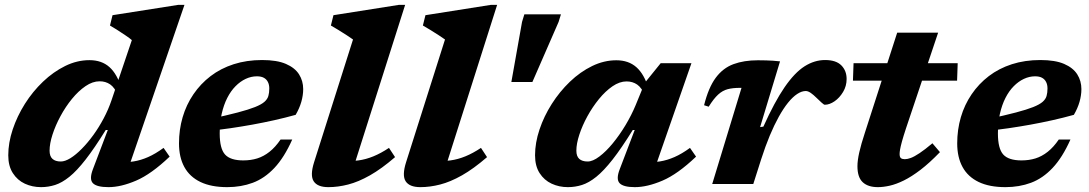

<svg xmlns="http://www.w3.org/2000/svg" viewBox="-20 -757 4480 790"><path d="M466 -363.5Q452 -397 433.2 -409.8Q414.5 -422.5 390 -422.5Q361 -422.5 331.8 -402.5Q302.5 -382.5 276 -350Q249.5 -317.5 228.8 -279Q208 -240.5 196 -203.2Q184 -166 184 -137Q184 -114 196 -103.2Q208 -92.5 230 -92.5Q247.5 -92.5 269.8 -106.2Q292 -120 316.2 -144.5Q340.5 -169 363.8 -201Q387 -233 406.5 -269.8Q426 -306.5 439 -345L522.5 -592Q514 -599.5 497.8 -610.5Q481.5 -621.5 464 -632.8Q446.5 -644 432.5 -652L443 -694.5L713.5 -737H739L499 -37.5L466.5 -89.5Q500 -88 529.8 -92.8Q559.5 -97.5 589.5 -110.8Q619.5 -124 653 -148.5L678 -112.5Q602.5 -40.5 540 -13.8Q477.5 13 426.5 13Q378.5 13 362.5 -3Q346.5 -19 362 -60L423.5 -222H415Q368.5 -147 332.2 -100.5Q296 -54 265.5 -29.5Q235 -5 206.8 4Q178.5 13 149 13Q113 13 82.2 -1.2Q51.5 -15.5 32.8 -44.8Q14 -74 14 -118Q14 -169.5 32.2 -224.2Q50.5 -279 82.5 -329.8Q114.5 -380.5 157 -421Q199.5 -461.5 248.2 -485.5Q297 -509.5 348 -509.5Q398.5 -509.5 430.5 -480.8Q462.5 -452 480 -393Z M1037 -443Q1013.5 -443 991 -432.5Q968.5 -422 949 -402.2Q929.5 -382.5 915 -354Q900.5 -325.5 892.2 -288.8Q884 -252 884 -208Q884 -145.5 906 -121.2Q928 -97 981 -97Q1012 -97 1038.5 -105.2Q1065 -113.5 1089 -132.5Q1113 -151.5 1134.5 -183H1182.5Q1149.5 -109 1109 -66Q1068.5 -23 1020.2 -5Q972 13 915 13Q849 13 804.8 -8.2Q760.5 -29.5 738.5 -69.8Q716.5 -110 716.5 -167Q716.5 -223.5 731.5 -274.8Q746.5 -326 775.8 -369Q805 -412 846.5 -443.8Q888 -475.5 941.5 -492.8Q995 -510 1058.5 -510Q1119.5 -510 1156.5 -494Q1193.5 -478 1210.5 -451Q1227.5 -424 1227.5 -390.5Q1227.5 -365 1219.8 -338Q1212 -311 1196.5 -284.5Q1153.5 -272.5 1108.8 -262.5Q1064 -252.5 1018.5 -244.2Q973 -236 928.5 -229.5Q884 -223 842 -218L845 -267.5Q913.5 -282.5 958.2 -294.2Q1003 -306 1029.2 -316.5Q1055.5 -327 1068 -338Q1080.5 -349 1084.2 -362.2Q1088 -375.5 1088 -393Q1088 -408.5 1082.2 -419.8Q1076.5 -431 1065.5 -437Q1054.5 -443 1037 -443Z M1432.5 -594.5Q1423.5 -601 1407.5 -611.5Q1391.5 -622 1373.5 -633Q1355.5 -644 1341.5 -652L1352 -694.5L1621.5 -737H1647L1425 -38.5L1385.5 -96Q1422 -92.5 1453.8 -96.8Q1485.5 -101 1516.5 -113.8Q1547.5 -126.5 1580.5 -148.5L1605.5 -110.5Q1550 -62.5 1502.2 -35.5Q1454.5 -8.5 1412.5 2.2Q1370.5 13 1331 13Q1286.5 13 1270.8 -11Q1255 -35 1272.5 -90Z M1811 -594.5Q1802 -601 1786 -611.5Q1770 -622 1752 -633Q1734 -644 1720 -652L1730.5 -694.5L2000 -737H2025.5L1803.5 -38.5L1764 -96Q1800.5 -92.5 1832.2 -96.8Q1864 -101 1895 -113.8Q1926 -126.5 1959 -148.5L1984 -110.5Q1928.5 -62.5 1880.8 -35.5Q1833 -8.5 1791 2.2Q1749 13 1709.5 13Q1665 13 1649.2 -11Q1633.5 -35 1651 -90Z M2084 -419.5 2128 -667 2137.5 -698H2288L2278.5 -667L2170.5 -419.5Z M2530 -61 2591.5 -222H2583.5Q2537 -147 2500.5 -100.5Q2464 -54 2433.5 -29.5Q2403 -5 2374.8 4Q2346.5 13 2316.5 13Q2280.5 13 2249.8 -1.2Q2219 -15.5 2200.2 -44.8Q2181.5 -74 2181.5 -118Q2181.5 -169.5 2199.8 -224Q2218 -278.5 2250.2 -329.2Q2282.5 -380 2325 -420.8Q2367.5 -461.5 2416.2 -485.2Q2465 -509 2516 -509Q2566.5 -509 2598.8 -480.2Q2631 -451.5 2648.5 -392.5L2634.5 -363Q2620.5 -396 2601.8 -409Q2583 -422 2558 -422Q2529.5 -422 2500.2 -402Q2471 -382 2444.5 -349.5Q2418 -317 2397 -278.8Q2376 -240.5 2363.8 -203.2Q2351.5 -166 2351.5 -137Q2351.5 -114 2363.5 -103.2Q2375.5 -92.5 2398 -92.5Q2419 -92.5 2446.2 -113Q2473.5 -133.5 2501.2 -167.2Q2529 -201 2553.8 -242.2Q2578.5 -283.5 2595.5 -324.5L2633 -416L2698.5 -497H2825L2665 -37.5L2632.5 -89.5Q2665.5 -88 2695.2 -92.8Q2725 -97.5 2755.2 -110.8Q2785.5 -124 2819 -148.5L2844 -112.5Q2768.5 -40.5 2705.8 -13.8Q2643 13 2592 13Q2544.5 13 2529.2 -3.5Q2514 -20 2530 -61Z M3031 -395.5Q3029.5 -395.5 3027.8 -395.5Q3026 -395.5 3024 -395.5Q2995 -395.5 2974 -390Q2953 -384.5 2934.8 -367.8Q2916.5 -351 2896 -318L2877 -324Q2895 -396.5 2924.8 -436.8Q2954.5 -477 2997.8 -493Q3041 -509 3098.5 -509Q3118.5 -509 3132.8 -508.5Q3147 -508 3160.2 -507.2Q3173.5 -506.5 3189.5 -504.5L3107.5 -234L3121 -236Q3167 -338 3208.2 -398Q3249.5 -458 3290.2 -484Q3331 -510 3375 -510Q3420 -510 3441.8 -488Q3463.5 -466 3463.5 -432Q3463.5 -403 3449 -378.8Q3434.5 -354.5 3413.8 -340.2Q3393 -326 3373.5 -326Q3370 -326 3360 -335.2Q3350 -344.5 3338.5 -355.5Q3327 -367 3315.8 -374.8Q3304.5 -382.5 3295.5 -382.5Q3278.5 -382.5 3260 -370.2Q3241.5 -358 3222.5 -334.5Q3203.5 -311 3184.5 -276.8Q3165.5 -242.5 3147.2 -198.8Q3129 -155 3112 -102L3079.5 0H2910.5Z M3489.5 -425 3492 -497H3920.5L3918 -425ZM3708 -229.5Q3697 -196 3691.2 -175Q3685.5 -154 3683.5 -142.2Q3681.5 -130.5 3681.5 -123.5Q3681.5 -110.5 3687 -106.2Q3692.5 -102 3703 -102Q3713.5 -102 3727.8 -107.2Q3742 -112.5 3763.5 -126.8Q3785 -141 3816.5 -167.5L3847.5 -131Q3804.5 -86.5 3767.5 -58.2Q3730.5 -30 3699 -14.5Q3667.5 1 3641 7Q3614.5 13 3592 13Q3551.5 13 3529.8 -7.2Q3508 -27.5 3508 -73Q3508 -96.5 3515.5 -130Q3523 -163.5 3539 -212L3671.5 -622.5H3840Z M4239 -443Q4215.5 -443 4193 -432.5Q4170.5 -422 4151 -402.2Q4131.5 -382.5 4117 -354Q4102.5 -325.5 4094.2 -288.8Q4086 -252 4086 -208Q4086 -145.5 4108 -121.2Q4130 -97 4183 -97Q4214 -97 4240.5 -105.2Q4267 -113.5 4291 -132.5Q4315 -151.5 4336.5 -183H4384.5Q4351.5 -109 4311 -66Q4270.5 -23 4222.2 -5Q4174 13 4117 13Q4051 13 4006.8 -8.2Q3962.5 -29.5 3940.5 -69.8Q3918.5 -110 3918.5 -167Q3918.5 -223.5 3933.5 -274.8Q3948.5 -326 3977.8 -369Q4007 -412 4048.5 -443.8Q4090 -475.5 4143.5 -492.8Q4197 -510 4260.5 -510Q4321.5 -510 4358.5 -494Q4395.5 -478 4412.5 -451Q4429.5 -424 4429.5 -390.5Q4429.5 -365 4421.8 -338Q4414 -311 4398.5 -284.5Q4355.5 -272.5 4310.8 -262.5Q4266 -252.5 4220.5 -244.2Q4175 -236 4130.5 -229.5Q4086 -223 4044 -218L4047 -267.5Q4115.5 -282.5 4160.2 -294.2Q4205 -306 4231.2 -316.5Q4257.5 -327 4270 -338Q4282.5 -349 4286.2 -362.2Q4290 -375.5 4290 -393Q4290 -408.5 4284.2 -419.8Q4278.5 -431 4267.5 -437Q4256.5 -443 4239 -443Z"/></svg>

Font: Newsreader 9pt
Style: Bold Italic
Weight: 700
Italic angle: -17°
Designer: Hugues Gentile
Foundry: Production Type
Version: Version 1.003